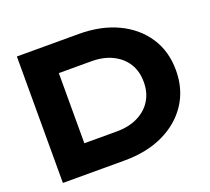

<svg xmlns="http://www.w3.org/2000/svg" viewBox="-126 -910 1171 1070"><g transform="rotate(-20 459.5 -375.0)"><path d="M439 -750Q571 -750 670 -703Q769 -656 824.5 -572Q880 -488 880 -375Q880 -263 824.5 -178.5Q769 -94 670 -47Q571 0 439 0H73V-750ZM261 -77 169 -167H453Q525 -167 578 -193Q631 -219 660 -265.5Q689 -312 689 -375Q689 -439 660 -485Q631 -531 578 -557Q525 -583 453 -583H169L261 -673Z"/></g></svg>

Font: Unbounded SemiBold
Style: Regular
Weight: 600
Designer: Luke Prowse, Jean-Baptiste Morizot, Fátima Lázaro, Florian Runge
Foundry: NaN
Version: Version 1.700